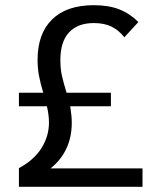

<svg xmlns="http://www.w3.org/2000/svg" viewBox="-20 -720 608 741"><path d="M530 -70V1H53V-71Q112 -103 140.5 -149Q169 -195 169 -247Q169 -276 161 -310H53V-362H147Q136 -398 130.5 -427.5Q125 -457 125 -489Q125 -590 181 -645Q237 -700 342 -700Q399 -700 440 -684Q481 -668 514 -635L460 -576Q438 -604 410 -617.5Q382 -631 342 -631Q280 -631 246.5 -595Q213 -559 213 -489Q213 -454 219 -427.5Q225 -401 237 -362H408V-310H251Q257 -272 257 -247Q257 -136 175 -70Z"/></svg>

Font: KoHo Medium
Style: Regular
Weight: 500
Version: Version 1.000; ttfautohint (v1.6)